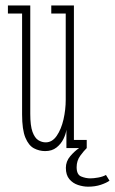

<svg xmlns="http://www.w3.org/2000/svg" viewBox="-20 -543 422 704"><path d="M145.5 11Q124 11 104.5 0.8Q85 -9.5 73 -38.5Q61 -67.5 61 -123.5V-493.5H9V-523H91V-125.5Q91 -82 99.2 -59.5Q107.5 -37 120.5 -29Q133.5 -21 147.5 -21Q171.5 -21 188 -45Q204.5 -69 212.8 -105Q221 -141 221 -177.5V-493.5H168V-523H251V-30H298V0Q288 9.5 274.5 27.8Q261 46 261 70Q261 97.5 277.8 104.2Q294.5 111 311.5 111Q323 111 340 108Q357 105 368.5 98.5L381.5 119.5Q370.5 127.5 349.8 134.5Q329 141.5 303 141.5Q285 141.5 266 135.2Q247 129 234.2 113.8Q221.5 98.5 221.5 72.5Q221.5 48.5 237.5 29.8Q253.5 11 270 0H223.5V-67.5Q221.5 -51.5 212.5 -33.2Q203.5 -15 187 -2Q170.5 11 145.5 11Z"/></svg>

Font: Imbue 10pt Thin
Style: Regular
Weight: 100
Designer: Tyler Finck
Foundry: Etcetera Type Company
Version: Version 1.102; ttfautohint (v1.8.3)